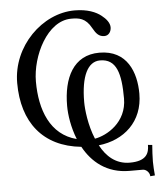

<svg xmlns="http://www.w3.org/2000/svg" viewBox="-57 -709 790 941"><g transform="rotate(-5 338.0 -238.0)"><path d="M550 108C481 108 435 65 406 10C531 -4 626 -87 626 -225C626 -329 585 -442 448 -442C319 -442 268 -332 268 -196C268 -152 277 -90 301 -30C172 -63 126 -189 126 -328C126 -454 207 -620 325 -620C362 -620 396 -617 424 -565C440 -536 454 -521 480 -521C502 -521 514 -541 514 -561C514 -583 497 -604 475 -621C450 -641 408 -659 345 -659C186 -659 34 -510 34 -329C34 -136 132 -9 320 10C361 85 432 148 545 148H610C628 148 644 166 644 183L667 181C665 162 663 132 663 113C663 86 665 59 667 31L646 29C646 68 634 108 550 108ZM390 -24C361 -93 353 -172 353 -207C353 -334 387 -404 448 -404C529 -404 549 -331 549 -208C549 -90 449 -34 390 -24Z"/></g></svg>

Font: Libertinus Serif
Style: Regular
Weight: 400
Designer: Philipp H. Poll, Khaled Hosny
Foundry: Caleb Maclennan
Version: Version 7.050;RELEASE